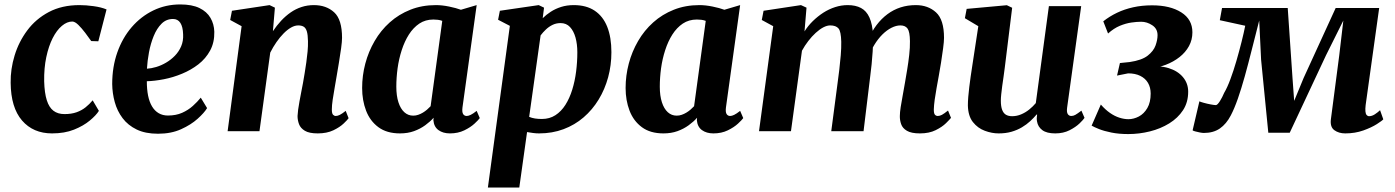

<svg xmlns="http://www.w3.org/2000/svg" viewBox="-20 -591 6286 865"><path d="M214.5 10Q129.5 10 79.2 -48.2Q29 -106.5 28 -218Q27 -279.5 45.8 -341Q64.5 -402.5 102.8 -454Q141 -505.5 200 -536.8Q259 -568 338 -568Q367.5 -568 402 -563.2Q436.5 -558.5 460 -548.5L423 -405L391 -406Q379.5 -422.5 364 -443Q348.5 -463.5 333 -478.8Q317.5 -494 305.5 -494Q282 -494 258.8 -474.5Q235.5 -455 217.2 -419Q199 -383 188.5 -333.5Q178 -284 179 -224.5Q180.5 -172 190.8 -139.5Q201 -107 220.8 -92Q240.5 -77 270.5 -77Q301.5 -77 324.8 -85.2Q348 -93.5 365.5 -107.5Q383 -121.5 397.5 -139L425.5 -91.5Q413 -71.5 384.5 -47.8Q356 -24 313.5 -7Q271 10 214.5 10Z M913 -104Q900 -82.5 870.2 -55.8Q840.5 -29 795.8 -8.8Q751 11.5 692 11.5Q635 11.5 595.8 -7.5Q556.5 -26.5 532.2 -58.8Q508 -91 497 -131Q486 -171 485.5 -212.5Q485.5 -289.5 508.5 -354.8Q531.5 -420 573.2 -468.5Q615 -517 670.8 -544Q726.5 -571 792 -571Q845 -571 878.5 -554.8Q912 -538.5 928.2 -510.5Q944.5 -482.5 945.5 -448Q946.5 -400 926.8 -363.5Q907 -327 873.8 -301.2Q840.5 -275.5 800 -258.8Q759.5 -242 718.2 -234Q677 -226 641.5 -225Q641.5 -188.5 647.2 -160Q653 -131.5 665 -111.5Q677 -91.5 695 -81Q713 -70.5 736.5 -70.5Q773 -70.5 800.5 -82.8Q828 -95 848.8 -113.8Q869.5 -132.5 884.5 -151ZM759.5 -505.5Q729 -505.5 707.8 -484.2Q686.5 -463 672.5 -428.8Q658.5 -394.5 651.2 -355.5Q644 -316.5 642 -281.5Q661 -282.5 683.8 -289.2Q706.5 -296 728.2 -308.8Q750 -321.5 768 -340Q786 -358.5 796.2 -382.5Q806.5 -406.5 805 -436Q804 -470.5 792.5 -488Q781 -505.5 759.5 -505.5Z M1209.5 -450.5Q1226.5 -476 1246.5 -497.5Q1266.5 -519 1289.5 -535Q1312.5 -551 1338.8 -559.5Q1365 -568 1394 -568Q1450 -568 1485.5 -535.5Q1521 -503 1521 -420.5Q1521 -404.5 1516.8 -373.5Q1512.5 -342.5 1506.8 -308.2Q1501 -274 1496.5 -247Q1492.5 -222 1487.5 -194.5Q1482.5 -167 1478.8 -141.5Q1475 -116 1475 -97.5Q1475 -79.5 1480.5 -74Q1486 -68.5 1492.5 -68.5Q1501 -68.5 1511 -73.5Q1521 -78.5 1537.5 -91.5L1550.5 -58.5Q1546 -51.5 1528.5 -34.8Q1511 -18 1481.8 -4Q1452.5 10 1411.5 10Q1373 10 1353.5 -1.8Q1334 -13.5 1327.2 -31.5Q1320.5 -49.5 1320.5 -68.5Q1321 -80.5 1323.2 -97.2Q1325.5 -114 1329.2 -134Q1333 -154 1337 -175.5Q1341 -197 1345 -217Q1348.5 -237 1352.5 -261Q1356.5 -285 1360 -310Q1363.5 -335 1365.8 -359.5Q1368 -384 1367.5 -405.5Q1367 -434 1362.5 -449.2Q1358 -464.5 1348.5 -470.5Q1339 -476.5 1323.5 -476.5Q1308 -476.5 1291 -466.8Q1274 -457 1257.5 -440.2Q1241 -423.5 1225.5 -401.2Q1210 -379 1197.5 -354L1149 0H1005.5L1068.5 -473L1017 -501L1025 -542.5L1194.5 -568L1218.5 -556.5Z M2063.5 -106.5Q2061 -86 2066.5 -77.2Q2072 -68.5 2082.5 -68.5Q2090 -68.5 2100.5 -73.5Q2111 -78.5 2127.5 -91.5L2141.5 -59Q2136 -51 2118 -34.2Q2100 -17.5 2071.8 -3.8Q2043.5 10 2007 10Q1976 10 1955.5 -4.8Q1935 -19.5 1932.5 -49.5L1933.5 -60.5Q1918 -43 1895.8 -26.8Q1873.5 -10.5 1845.2 -0.2Q1817 10 1782 10Q1722.5 10 1684.8 -18Q1647 -46 1629.2 -92.5Q1611.5 -139 1611.5 -194.5Q1611.5 -250.5 1625.8 -304.5Q1640 -358.5 1667.8 -406.2Q1695.5 -454 1736 -490.2Q1776.5 -526.5 1828.8 -547.2Q1881 -568 1944 -568Q1971.5 -568 2003.2 -561.5Q2035 -555 2056.5 -547L2127.5 -568ZM1972.5 -497Q1963 -500.5 1952.8 -501.8Q1942.5 -503 1932.5 -503Q1896.5 -503 1869.2 -484.8Q1842 -466.5 1822.2 -435.5Q1802.5 -404.5 1789.8 -365Q1777 -325.5 1771.2 -283.2Q1765.5 -241 1765.5 -200.5Q1765.5 -159.5 1775 -130.2Q1784.5 -101 1801.5 -85.5Q1818.5 -70 1841.5 -70Q1853.5 -70 1864.2 -73.8Q1875 -77.5 1885 -83.5Q1895 -89.5 1903.8 -97Q1912.5 -104.5 1920 -112.5Z M2178 254 2277 -474.5 2224 -502 2232 -542.5 2407 -568 2431 -556.5 2425 -509Q2440.5 -524.5 2461.2 -538Q2482 -551.5 2508 -559.8Q2534 -568 2565 -568Q2621.5 -568 2659.2 -542.8Q2697 -517.5 2715.8 -470Q2734.5 -422.5 2734.5 -356Q2734.5 -297 2719.8 -242.8Q2705 -188.5 2677 -142.5Q2649 -96.5 2609.2 -62.2Q2569.5 -28 2518.8 -9Q2468 10 2408.5 10Q2395.5 10 2381.8 8.2Q2368 6.5 2354.5 4L2319.5 254ZM2364 -64.5Q2376 -59.5 2390 -57.2Q2404 -55 2421.5 -55Q2456 -55 2482.2 -72Q2508.5 -89 2527.2 -118.5Q2546 -148 2558 -186.8Q2570 -225.5 2575.5 -268.8Q2581 -312 2581 -355.5Q2581 -392 2572.8 -421.8Q2564.5 -451.5 2548 -469.2Q2531.5 -487 2505.5 -487Q2486 -487 2469.5 -479Q2453 -471 2439.5 -458.2Q2426 -445.5 2415.5 -431.5Z M3250.5 -106.5Q3248 -86 3253.5 -77.2Q3259 -68.5 3269.5 -68.5Q3277 -68.5 3287.5 -73.5Q3298 -78.5 3314.5 -91.5L3328.5 -59Q3323 -51 3305 -34.2Q3287 -17.5 3258.8 -3.8Q3230.5 10 3194 10Q3163 10 3142.5 -4.8Q3122 -19.5 3119.5 -49.5L3120.5 -60.5Q3105 -43 3082.8 -26.8Q3060.5 -10.5 3032.2 -0.2Q3004 10 2969 10Q2909.5 10 2871.8 -18Q2834 -46 2816.2 -92.5Q2798.5 -139 2798.5 -194.5Q2798.5 -250.5 2812.8 -304.5Q2827 -358.5 2854.8 -406.2Q2882.5 -454 2923 -490.2Q2963.5 -526.5 3015.8 -547.2Q3068 -568 3131 -568Q3158.5 -568 3190.2 -561.5Q3222 -555 3243.5 -547L3314.5 -568ZM3159.5 -497Q3150 -500.5 3139.8 -501.8Q3129.5 -503 3119.5 -503Q3083.5 -503 3056.2 -484.8Q3029 -466.5 3009.2 -435.5Q2989.5 -404.5 2976.8 -365Q2964 -325.5 2958.2 -283.2Q2952.5 -241 2952.5 -200.5Q2952.5 -159.5 2962 -130.2Q2971.5 -101 2988.5 -85.5Q3005.5 -70 3028.5 -70Q3040.5 -70 3051.2 -73.8Q3062 -77.5 3072 -83.5Q3082 -89.5 3090.8 -97Q3099.5 -104.5 3107 -112.5Z M3613.5 -556.5 3604.5 -449.5Q3620 -474.5 3642 -496Q3664 -517.5 3689.2 -533.8Q3714.5 -550 3742.5 -559Q3770.5 -568 3799 -568Q3834.5 -568 3859 -555Q3883.5 -542 3897 -512.2Q3910.5 -482.5 3913.5 -432Q3913.5 -424 3913.5 -415.5Q3913.5 -407 3913 -398Q3912.5 -389 3911.5 -379.5L3891 -410.5Q3907 -449 3929 -478Q3951 -507 3978.2 -527.2Q4005.5 -547.5 4037.5 -557.8Q4069.5 -568 4106 -568Q4161 -568 4197 -535.2Q4233 -502.5 4233 -420.5Q4233 -404.5 4229 -373.8Q4225 -343 4219.5 -308.5Q4214 -274 4209 -247Q4204.5 -222 4199.5 -194.5Q4194.5 -167 4191 -141.8Q4187.5 -116.5 4187 -97.5Q4187 -79.5 4192.2 -74Q4197.5 -68.5 4205 -68.5Q4214 -68.5 4223.8 -73.8Q4233.5 -79 4251 -93L4264.5 -60Q4259 -53 4241.8 -36Q4224.5 -19 4195.2 -4.5Q4166 10 4124.5 10Q4085.5 10 4065.8 -1.8Q4046 -13.5 4039.8 -31.8Q4033.5 -50 4034 -68.5Q4034 -84 4037.8 -108.8Q4041.5 -133.5 4047 -161.8Q4052.5 -190 4057 -218Q4061.5 -244.5 4067 -277.2Q4072.5 -310 4076.2 -343.5Q4080 -377 4079.5 -405.5Q4079 -448 4068.8 -462.2Q4058.5 -476.5 4036.5 -476.5Q4017.5 -476.5 3996.5 -466Q3975.5 -455.5 3955.5 -435.8Q3935.5 -416 3918.8 -388.5Q3902 -361 3891 -327.5L3914 -410Q3913.5 -386.5 3911.5 -358.2Q3909.5 -330 3906.8 -301Q3904 -272 3900.5 -247L3870.5 0H3725L3753.5 -217Q3757.5 -244.5 3761.2 -277Q3765 -309.5 3767.8 -342.2Q3770.5 -375 3770 -403Q3769 -449.5 3757.5 -463Q3746 -476.5 3720 -476.5Q3706 -476.5 3689.2 -467.8Q3672.5 -459 3655 -443Q3637.5 -427 3621.5 -406.2Q3605.5 -385.5 3593 -362.5L3543.5 0H3399.5L3463.5 -473L3412 -501L3420 -542.5L3588.5 -568Z M4479 10Q4448.5 10 4416.8 -1.8Q4385 -13.5 4363.2 -41Q4341.5 -68.5 4340.5 -116Q4340.5 -133.5 4342.2 -154.5Q4344 -175.5 4346.8 -198.8Q4349.5 -222 4353 -246Q4356.5 -270 4360 -292.5L4387.5 -473L4327 -509L4335 -551L4516 -567.5L4540 -556L4507 -288.5Q4504.5 -267 4501.2 -245.2Q4498 -223.5 4495.2 -203.5Q4492.5 -183.5 4490.8 -166.8Q4489 -150 4489 -137.5Q4489 -112 4494.8 -96.5Q4500.5 -81 4511.8 -74.2Q4523 -67.5 4540 -67.5Q4561 -67.5 4580.5 -75.8Q4600 -84 4616.8 -97.5Q4633.5 -111 4646.5 -126.5L4705.5 -563.5H4851L4787.5 -105.5Q4785 -86 4790.5 -77.2Q4796 -68.5 4806.5 -68.5Q4815.5 -68.5 4824.5 -73.5Q4833.5 -78.5 4852 -92.5L4866 -60Q4861 -52 4843.8 -35.2Q4826.5 -18.5 4798.5 -4.2Q4770.5 10 4734 10Q4695.5 10 4675.8 -4.8Q4656 -19.5 4652 -44Q4651.5 -47 4651 -50.5Q4650.5 -54 4650.8 -58Q4651 -62 4651.5 -66.2Q4652 -70.5 4652.5 -74.5L4650.5 -75.5Q4637.5 -60 4621.2 -45Q4605 -30 4584 -17.5Q4563 -5 4537.2 2.5Q4511.5 10 4479 10Z M5063 13Q5020.5 13 4987.2 6.2Q4954 -0.5 4931.5 -9.5Q4909 -18.5 4898 -25L4939.5 -120Q4959.5 -97 4980.8 -82.2Q5002 -67.5 5023.2 -60.8Q5044.5 -54 5063.5 -54Q5087.5 -54 5110.8 -66.2Q5134 -78.5 5149 -104.2Q5164 -130 5164 -169.5Q5164 -197 5152 -217.5Q5140 -238 5117.2 -249.2Q5094.5 -260.5 5062.5 -260.5L5012.5 -250.5L5025.5 -307L5069.5 -311.5Q5124 -319.5 5150.5 -340.2Q5177 -361 5186 -386.2Q5195 -411.5 5195 -432.5Q5195 -461.5 5171.2 -477.2Q5147.5 -493 5121 -493Q5102 -493 5077.2 -489.5Q5052.5 -486 5025.2 -474.8Q4998 -463.5 4972 -440L4950.5 -495Q4979 -517.5 5012.5 -533.5Q5046 -549.5 5085.2 -558.2Q5124.5 -567 5170.5 -567Q5252 -567 5302 -535.2Q5352 -503.5 5352 -445.5Q5352 -411.5 5336.5 -383.2Q5321 -355 5294 -333.8Q5267 -312.5 5232.2 -299.2Q5197.5 -286 5159.5 -282L5149.5 -288.5Q5203.5 -297 5244.8 -284.2Q5286 -271.5 5309.5 -243.5Q5333 -215.5 5333 -178Q5333 -130 5309.8 -94.5Q5286.5 -59 5247.5 -35Q5208.5 -11 5160.5 1Q5112.5 13 5063 13Z M6040.5 10Q6011.5 10 5991.5 -4.5Q5971.5 -19 5976 -54L6013.5 -341L6032 -498.5L5954 -342L5790.5 7H5694L5661.5 -322L5653 -498.5Q5635.5 -430.5 5619.5 -366.8Q5603.5 -303 5588 -247.2Q5572.5 -191.5 5556.8 -146.5Q5541 -101.5 5525 -71Q5505 -32.5 5475.8 -12.2Q5446.5 8 5403.5 8Q5397 8 5385.5 5.8Q5374 3.5 5364 0.8Q5354 -2 5353 -4L5383.5 -134.5Q5388 -132 5403.2 -127.8Q5418.5 -123.5 5434.8 -120.5Q5451 -117.5 5457.5 -117.5Q5461.5 -117.5 5466.2 -122.5Q5471 -127.5 5476.2 -135.8Q5481.5 -144 5486.2 -153.5Q5491 -163 5495 -172.5Q5509 -196 5523.2 -234.2Q5537.5 -272.5 5550.2 -316.5Q5563 -360.5 5573.5 -402.5Q5584 -444.5 5590 -475L5475.5 -500L5485.5 -555H5781.5L5803 -239.5L5810.5 -136.5L5853 -239.5L5997.5 -555H6193.5L6132.5 -117.5Q6130.5 -100.5 6131.5 -89.2Q6132.5 -78 6137 -72.8Q6141.5 -67.5 6148 -67.5Q6161 -67.5 6174.2 -76.2Q6187.5 -85 6197.5 -94.5L6212 -53.5Q6207.5 -47.5 6183.2 -32Q6159 -16.5 6121.8 -3.2Q6084.5 10 6040.5 10Z"/></svg>

Font: Merriweather ExtraBold
Style: Italic
Weight: 800
Italic angle: -7.8°
Version: Version 2.101